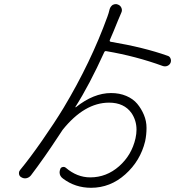

<svg xmlns="http://www.w3.org/2000/svg" viewBox="-20 -852 925 936"><path d="M796.9 -580.1Q807.6 -577.1 811.5 -566.4Q813.5 -561.5 813.5 -556.6Q813.5 -551.8 811.5 -545.9Q806.6 -535.2 795.9 -530.8Q785.2 -526.4 773.4 -530.3Q642.6 -578.1 499 -602.5Q491.2 -604.5 488.3 -597.7Q415 -436.5 347.7 -331.1Q346.7 -330.1 347.7 -329.6Q348.6 -329.1 349.6 -329.1Q436.5 -398.4 521.5 -398.4Q562.5 -398.4 595.7 -384.3Q628.9 -370.1 648.9 -346.2Q668.9 -322.3 681.6 -292Q694.3 -261.7 694.3 -228.5Q694.3 -195.3 687.5 -163.1Q664.1 -67.4 590.8 -2Q517.6 63.5 423.8 63.5Q346.7 63.5 287.1 18.6Q270.5 6.8 270.5 -11.7Q270.5 -18.6 273.4 -26.4Q275.4 -35.2 284.7 -37.6Q293.9 -40 300.8 -34.2Q355.5 12.7 419.9 12.7Q499 12.7 560.5 -41.5Q622.1 -95.7 640.6 -177.7Q645.5 -200.2 645.5 -219.7Q645.5 -264.6 621.1 -300.8Q585 -351.6 511.7 -351.6Q391.6 -351.6 285.2 -218.8Q283.2 -215.8 261.2 -182.6Q239.3 -149.4 229 -134.3Q218.8 -119.1 198.7 -90.3Q178.7 -61.5 162.1 -39.1Q145.5 -16.6 130.9 2.9Q122.1 13.7 109.4 16.6Q96.7 19.5 85 12.7Q72.3 6.8 72.3 -8.8Q72.3 -16.6 78.1 -23.4Q125 -80.1 185.5 -167Q246.1 -253.9 290 -326.2Q422.9 -547.9 503.9 -771.5Q509.8 -787.1 514.6 -807.6Q518.6 -820.3 529.3 -828.1Q537.1 -832 544.9 -832Q549.8 -832 553.7 -830.1Q566.4 -826.2 571.8 -814Q577.1 -801.8 571.3 -790Q562.5 -770.5 554.7 -751Q533.2 -697.3 515.6 -657.2Q512.7 -650.4 519.5 -648.4Q681.6 -621.1 796.9 -580.1Z"/></svg>

Font: Gen Jyuu Gothic P Light
Style: Regular
Weight: 200
Designer: [Source Han Sans]
Ryoko NISHIZUKA  (kana & ideographs); Paul D. Hunt (Latin, Greek & Cyrillic); Wenlong ZHANG  (bopomofo
Version: Version 1.002.20150607